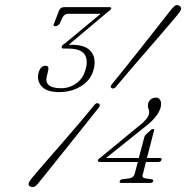

<svg xmlns="http://www.w3.org/2000/svg" viewBox="-20 -729 754 765"><path d="M555 -182.5Q557.5 -190.5 564 -195.5L581.5 -211.5Q586 -215 590.5 -215Q595.5 -215 594 -210L565.5 -99.5H616.5Q625.5 -99.5 623.5 -92Q620 -83.5 610.5 -83.5H561.5L549 -34Q543.5 -20.5 561 -18L583 -15Q592 -14 590.5 -7Q587.5 0 578 0H464.5Q454.5 0 457 -7Q459.5 -14.5 469 -15L493 -18Q511.5 -20.5 516 -34L529 -83.5H379.5Q368 -83.5 370 -91.5Q372.5 -96 381.5 -102L549 -240Q557.5 -248.5 564.2 -256.2Q571 -264 573 -273Q576 -286 571.8 -295.2Q567.5 -304.5 570.5 -317.5Q577.5 -340 603 -340Q613 -340 618.8 -329.2Q624.5 -318.5 620 -301Q612 -270 572 -235L402.5 -99.5H533ZM443.5 -385Q434 -373 425.5 -377.5Q416.5 -382 426.5 -394Q450 -423 479 -459.2Q508 -495.5 537.8 -533Q567.5 -570.5 593.8 -604.2Q620 -638 639.2 -662.2Q658.5 -686.5 666 -695.5Q675 -706 681 -708Q687 -710 694.5 -706Q708 -698 695 -680Q688.5 -671 668.5 -647.5Q648.5 -624 620.2 -591Q592 -558 560 -521.2Q528 -484.5 497.5 -449Q467 -413.5 443.5 -385ZM355 -309.5Q364 -321.5 373 -316.5Q382.5 -311 373 -299.5Q351 -272 322.8 -236.5Q294.5 -201 264.8 -163.8Q235 -126.5 207.8 -92.5Q180.5 -58.5 160.2 -33.2Q140 -8 131 3Q115 22.5 100.5 14Q86.5 7.5 102 -13Q110 -23.5 131.2 -48.2Q152.5 -73 181.5 -106.2Q210.5 -139.5 242.2 -176Q274 -212.5 303.5 -247.2Q333 -282 355 -309.5ZM353 -452Q342.5 -410.5 303.8 -386.2Q265 -362 216 -362Q166 -362 145.8 -385Q125.5 -408 133.5 -438.5Q141 -467 161.5 -467Q177 -467 171.5 -445L166.5 -426Q154.5 -377.5 223.5 -377.5Q256.5 -377.5 284.2 -397Q312 -416.5 321.5 -454.5Q332 -493 315.5 -514.2Q299 -535.5 251 -535.5H235Q223 -535.5 226 -543.5Q227 -547.5 231 -550.5Q235 -553.5 240 -557L381 -674H251Q238 -674 230 -661L217 -634Q209.5 -624.5 200.5 -624.5Q189 -624.5 195.5 -635.5L215.5 -688Q221.5 -700.5 236 -700.5H415Q425 -700.5 423 -693.5Q421 -689.5 408 -680.5L254 -550.5Q257 -550.5 260.8 -550.5Q264.5 -550.5 266 -550.5Q322 -550.5 343.2 -523Q364.5 -495.5 353 -452Z"/></svg>

Font: Fraunces 9pt S000 Thin
Style: Italic
Weight: 100
Italic angle: -16°
Version: Version 1.000; ttfautohint (v1.8.3)